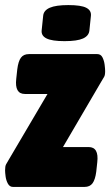

<svg xmlns="http://www.w3.org/2000/svg" viewBox="-40 -736 434 756"><path d="M11 0Q-2 0 -9 -13Q-16 -26 -18 -41.5Q-20 -57 -20 -65Q-20 -82 -16 -89Q-12 -96 -5 -108L147 -366H58Q17 -366 24 -426L28 -463Q32 -495 42.5 -509Q53 -523 74 -523H343Q357 -523 363.5 -510Q370 -497 372 -481Q374 -465 374 -456Q374 -440 370 -433.5Q366 -427 359 -415L208 -157H309Q350 -157 343 -97L339 -60Q335 -29 324.5 -14.5Q314 0 293 0ZM214 -574Q165 -574 143.5 -584.5Q122 -595 124 -616L130 -674Q132 -695 156 -705.5Q180 -716 229 -716Q279 -716 299.5 -705.5Q320 -695 318 -674L312 -616Q310 -595 287 -584.5Q264 -574 214 -574Z"/></svg>

Font: Asap Condensed Condensed Black
Style: Italic
Weight: 900
Width: 3
Italic angle: -6°
Designer: Pablo Cosgaya
Foundry: Omnibus-Type
Version: Version 3.001; ttfautohint (v1.8.4.7-5d5b)